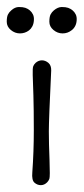

<svg xmlns="http://www.w3.org/2000/svg" viewBox="-27 -541 244 561"><path d="M122.6 -335Q115.7 -191.4 115.7 -157.2Q115.7 -123 117.7 -73.7Q119.6 -24.4 117.2 -18.3Q114.7 -12.2 110.8 -8.3Q102.5 0 92.3 0Q82 0 73.7 -7.3Q65.4 -14.6 67.4 -37.1Q71.8 -98.1 71.8 -160.4Q71.8 -222.7 70.6 -262.2Q69.3 -301.8 68.6 -322Q67.9 -342.3 70.3 -347.9Q72.8 -353.5 77.1 -357.4Q85.4 -364.7 95.5 -364.7Q105.5 -364.7 114.3 -357.4Q123 -350.1 122.6 -335ZM181.6 -452.1Q170.4 -443.4 155.8 -443.4Q141.1 -443.4 129.2 -453.4Q117.2 -463.4 117.2 -477.5Q117.2 -491.7 120.8 -498.8Q124.5 -505.9 130.4 -510.7Q142.1 -520.5 153.6 -520.5Q165 -520.5 172.1 -518.1Q179.2 -515.6 185.1 -510.7Q190.9 -505.9 194.3 -498.8Q197.8 -491.7 197 -481.4Q196.3 -471.2 192.1 -463.9Q188 -456.5 181.6 -452.1ZM57.6 -452.1Q45.9 -443.4 31.2 -443.4Q16.6 -443.4 4.6 -453.4Q-7.3 -463.4 -7.3 -477.5Q-7.3 -491.7 -3.7 -498.8Q0 -505.9 5.9 -510.7Q16.6 -520.5 28.3 -520.5Q40 -520.5 47.1 -518.1Q54.2 -515.6 60.1 -510.7Q65.9 -505.9 69.3 -498.8Q72.8 -491.7 72 -481.4Q71.3 -471.2 67.4 -463.9Q63.5 -456.5 57.6 -452.1Z"/></svg>

Font: Pompiere 
Style: Regular
Weight: 400
Designer: Karolina Lach
Foundry: Sorkin Type Co.
Version: Version 1.002